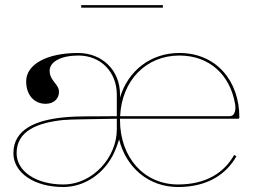

<svg xmlns="http://www.w3.org/2000/svg" viewBox="-20 -730 990 752"><path d="M618 -700V-710H298V-700ZM285.5 -522.5C163.5 -522.5 82.5 -478 82.5 -411.5C82.5 -358.5 113 -323.5 159 -323.5C190 -323.5 211 -342.5 211 -370.5C211 -401.5 174.5 -412.5 174.5 -453C174.5 -488.5 219.5 -512.5 287 -512.5C375 -512.5 437 -448 437.5 -360.5V-275C355.5 -273.5 288 -276.5 227 -270C125 -259.5 32.5 -226 32.5 -130C32.5 -53 114.5 2.5 227.5 2.5C317.5 2.5 392.5 -57 426.5 -131C437.5 -154.5 444.5 -177.5 446.5 -184C474 -73.5 562 2.5 677.5 2.5C793.5 2.5 867 -48.5 906 -118L897 -123C859.5 -56.5 790.5 -7.5 677.5 -7.5C543.5 -7.5 450 -114 450 -260V-265H912.5C914.5 -265 917.5 -266.5 917.5 -270C917.5 -415 825.5 -522.5 682.5 -522.5C570 -522.5 481.5 -453 450 -348V-360.5C450 -454.5 380.5 -522.5 285.5 -522.5ZM450.5 -275C457 -415 552 -512.5 682.5 -512.5C801.5 -512.5 881 -435.5 900.5 -324C901.5 -319.5 902 -314.5 902 -309C902 -292.5 897 -275 879.5 -275ZM437.5 -265V-260V-222.5C437.5 -116.5 346 -7.5 227.5 -7.5C121.5 -7.5 45 -59 45 -130C45 -217.5 127 -249.5 228 -260C258.5 -263 354.5 -263 437.5 -265Z"/></svg>

Font: ZnikomitNo24
Style: Regular
Weight: 500
Designer: gluk
Foundry: gluk
Version: Version 0.55